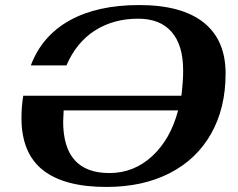

<svg xmlns="http://www.w3.org/2000/svg" viewBox="-20 -730 941 760"><path d="M873 -439Q873 -302 815.5 -200.5Q758 -99 651.5 -44.5Q545 10 401 10Q234 10 149.5 -57Q65 -124 65 -263Q65 -308 72 -351H698Q705 -407 705 -451Q705 -551 659.5 -603.5Q614 -656 527 -656Q429 -656 355.5 -609Q282 -562 243 -471H102Q146 -588 255.5 -649Q365 -710 531 -710Q699 -710 786 -641Q873 -572 873 -439ZM685 -293H232Q230 -261 230 -249Q230 -45 413 -45Q510 -45 582.5 -112Q655 -179 685 -293Z"/></svg>

Font: Fahkwang
Style: Bold Italic
Weight: 700
Italic angle: -10°
Designer: Suppakit Chalermlarp | Katatrad Co.,Ltd.
Foundry: Cadson Demak Co.,Ltd.
Version: Version 1.000; ttfautohint (v1.6)